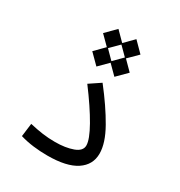

<svg xmlns="http://www.w3.org/2000/svg" viewBox="-179 -886 945 1010"><g transform="rotate(30 293.0 -380.5)"><path d="M255.9 2Q211.9 2 170.2 -3.2Q128.4 -8.3 89.4 -20L99.6 -100.1Q141.6 -90.3 178.2 -85.2Q214.8 -80.1 254.9 -80.1Q317.9 -80.1 362.8 -96.4Q407.7 -112.8 407.7 -146.5Q407.7 -182.6 365.5 -257.3Q323.2 -332 249.5 -430.2L316.4 -475.1Q393.6 -376.5 441.4 -292Q489.3 -207.5 489.3 -144Q489.3 -75.7 430.9 -36.9Q372.6 2 255.9 2ZM245.6 -532.7 186.5 -591.8 242.2 -648.4 188 -702.6 247.1 -762.2 301.3 -707.5 356 -762.7 415 -703.1 358.9 -647.5 413.6 -592.3 354.5 -533.2 300.3 -587.4ZM299.8 -596.7 351.6 -648.9 301.8 -698.7 250 -647Z"/></g></svg>

Font: Cascadia Mono SemiLight
Style: Regular
Weight: 350
Monospace: yes
Designer: Aaron Bell
Foundry: Saja Typeworks
Version: Version 2404.023; ttfautohint (v1.8.4)